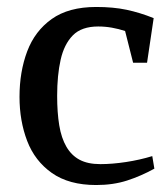

<svg xmlns="http://www.w3.org/2000/svg" viewBox="-20 -521 482 551"><path d="M256 10Q178 10 129 -24.5Q80 -59 58 -116.5Q36 -174 36 -243Q36 -315 58 -373.5Q80 -432 128.5 -466.5Q177 -501 256 -501Q305 -501 343 -493Q381 -485 421 -469L402 -341H362L339 -432Q321 -438 301.5 -441.5Q282 -445 262 -445Q214 -445 189 -419.5Q164 -394 154 -349.5Q144 -305 144 -246Q144 -198 150 -161.5Q156 -125 170.5 -100Q185 -75 208.5 -62.5Q232 -50 268 -50Q302 -50 341.5 -56Q381 -62 417 -73L423 -37Q385 -16 345 -3Q305 10 256 10Z"/></svg>

Font: Manuale Medium
Style: Regular
Weight: 500
Designer: Eduardo Tunni / Pablo Cosgaya
Foundry: Eduardo Tunni / Pablo Cosgaya
Version: Version 1.002